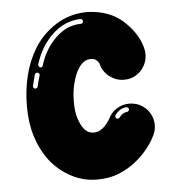

<svg xmlns="http://www.w3.org/2000/svg" viewBox="-47 -658 651 702"><g transform="rotate(-5 278.0 -306.5)"><path d="M281.7 0Q231.7 0 187.1 -23.5Q142.6 -47 110.4 -87.6Q49 -169.3 49 -287.1V-290.6Q49 -347.5 62.1 -401.2Q75.2 -455 103.5 -501Q133.7 -549 182.9 -580.4Q232.2 -611.9 294.1 -613.4H299.5Q380.2 -610.4 430.2 -564.9Q480.2 -519.3 494.6 -464.4Q497.5 -452.5 497.5 -441.1Q497.5 -412.4 480.2 -389.1Q462.9 -365.8 433.7 -357.4Q422.3 -355 411.4 -355Q383.2 -355 359.4 -372.5Q335.6 -390.1 327.7 -419.3Q327.2 -422.3 324 -427.2Q320.8 -432.2 314.1 -436.6Q307.4 -441.1 297 -441.1Q281.7 -441.1 270.3 -432.9Q258.9 -424.8 249.5 -409.4Q237.6 -390.1 229.5 -358.9Q221.3 -327.7 221.3 -290.1V-289.6Q221.3 -253.5 229.2 -229.5Q237.1 -205.4 246.5 -193.1Q261.4 -172.3 284.2 -172.3Q298 -172.3 308.9 -178.7Q319.8 -185.1 327.5 -193.8Q335.1 -202.5 339.4 -208.9Q343.6 -215.3 343.6 -215.3Q355 -240.1 376.2 -253.2Q397.5 -266.3 422.3 -266.3Q440.6 -266.3 458.4 -258.9Q482.2 -247.5 495.5 -226.5Q508.9 -205.4 508.9 -180.7Q508.9 -161.9 500 -143.1Q500 -143.1 492.1 -128.2Q484.2 -113.4 467.3 -92.6Q450.5 -71.8 424.3 -50.5Q398 -29.2 362.9 -14.6Q327.7 0 281.7 0ZM111.9 -426.2Q117.8 -426.2 119.8 -433.2Q138.6 -494.1 180 -533.2Q221.3 -572.3 271.3 -572.3Q275.2 -572.3 277.7 -575Q280.2 -577.7 280.2 -581.2Q280.2 -584.7 277.7 -587.4Q275.2 -590.1 271.3 -590.1Q212.9 -588.1 168.3 -545.8Q123.8 -503.5 103.5 -438.1V-435.6Q103.5 -430.2 109.4 -427.2ZM85.1 -351Q88.6 -351 91.3 -353Q94.1 -355 94.6 -358.4Q97.5 -372.8 102.5 -388.1Q103.5 -392.6 105 -397L105.4 -400Q105.4 -403.5 103 -405.9Q100.5 -408.4 97 -408.4H96.5Q90.6 -408.4 88.1 -402.5Q86.6 -395 84.7 -388.6Q80.7 -374.8 77.7 -361.9V-359.4Q77.7 -356.4 79.5 -354.2Q81.2 -352 84.2 -351ZM375.7 -215.3Q380.2 -215.3 383.2 -218.8Q394.1 -235.1 411.9 -237.1Q415.3 -237.1 417.6 -239.9Q419.8 -242.6 419.8 -246Q419.8 -249 417.3 -251.5Q414.9 -254 411.4 -254H410.4Q396.5 -253.5 386.1 -246Q375.7 -238.6 369.3 -229.2Q367.8 -227.2 367.8 -224.3Q367.8 -219.8 370.8 -216.8Q372.8 -215.3 375.7 -215.3Z"/></g></svg>

Font: AKL FREE 002
Style: Regular
Weight: 400
Designer: AKL
Foundry: AKL
Version: Version 1.00;August 17, 2024;FontCreator 13.0.0.2675 64-bit